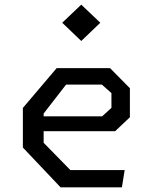

<svg xmlns="http://www.w3.org/2000/svg" viewBox="-20 -807 660 827"><path d="M241 0H505L517 -74.5H283L168 -192V-242H476L539.5 -302V-427L454 -513.5H224L78.5 -342V-171.5ZM330 -630.5 412 -709 330 -787 248 -709ZM168 -306V-318L264.5 -442.5H419L460 -406V-342.5L420 -306Z"/></svg>

Font: Monaspace Krypton
Style: Regular
Weight: 400
Designer: Riley Cran & the Lettermatic Team
Foundry: Lettermatic
Version: Version 1.200 (Monaspace Krypton)